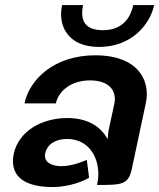

<svg xmlns="http://www.w3.org/2000/svg" viewBox="-20 -737 634 765"><path d="M227.5 -716.7C225 -705 223.3 -692.5 223.3 -680.8C223.3 -612.5 267.5 -550 375 -550C500.8 -550 576.7 -635.8 594.2 -716.7H510.8C495.8 -646.7 450.8 -616.7 389.2 -616.7C337.5 -616.7 307.5 -637.5 307.5 -685C307.5 -694.2 308.3 -705 310.8 -716.7ZM409.2 -182.5C384.2 -227.5 335.8 -266.7 248.3 -266.7C146.7 -266.7 55 -215 35 -125C32.5 -114.2 31.7 -103.3 31.7 -94.2C31.7 -22.5 95 8.3 190 8.3C255.8 8.3 314.2 -15.8 335 -29.2L325.8 -100C305.8 -90.8 263.3 -75 224.2 -75C189.2 -75 159.2 -88.3 159.2 -115.8C159.2 -118.3 159.2 -121.7 160 -125C168.3 -164.2 203.3 -183.3 247.5 -183.3C326.7 -183.3 371.7 -120 371.7 -43.3C371.7 -29.2 370 -15 366.7 0H375C468.3 0 492.5 -2.5 505.8 -66.7L560.8 -325C563.3 -337.5 565 -349.2 565 -361.7C565 -444.2 504.2 -516.7 360 -516.7C195 -516.7 97.5 -420 77.5 -325H202.5C213.3 -375 264.2 -416.7 338.3 -416.7C403.3 -416.7 437.5 -386.7 437.5 -343.3C437.5 -337.5 437.5 -331.7 435.8 -325L412.5 -216.7C410.8 -206.7 410 -194.2 409.2 -182.5Z"/></svg>

Font: BoonHome
Style: Bold Oblique
Weight: 700
Italic angle: -12°
Designer: Sungsit Sawaiwan
Foundry: Sungsit Sawaiwan
Version: Version 0.2